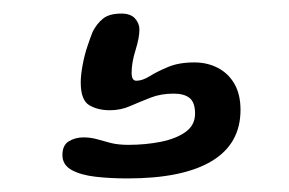

<svg xmlns="http://www.w3.org/2000/svg" viewBox="-20 -49 426 283"><path d="M168 214Q142.5 214 120.8 211.5Q99 209 85.5 201.5Q72 194 72 179.5Q72 165 81.5 159.2Q91 153.5 103 153.5Q113.5 153.5 123 156.2Q132.5 159 143.5 161.8Q154.5 164.5 169 164.5Q194.5 164.5 217 160Q239.5 155.5 253.5 145.5Q267.5 135.5 267.5 118.5Q267.5 102 259.5 95.5Q251.5 89 236 89Q217 89 201.8 95Q186.5 101 172.2 107.2Q158 113.5 142 113.5Q124 113.5 111.5 106Q99 98.5 99 72.5Q99 61.5 101.8 46.8Q104.5 32 109 18.8Q113.5 5.5 116.5 -2Q122.5 -14 131.8 -21.5Q141 -29 159 -29Q172.5 -29 179 -21.8Q185.5 -14.5 185.5 -5.5Q185.5 6.5 179.8 24.8Q174 43 174 58.5Q174 70 181 70Q190 70 200.8 63.2Q211.5 56.5 227.5 49.8Q243.5 43 266.5 43Q285.5 43 301 51Q316.5 59 325.5 74.5Q334.5 90 334.5 113Q334.5 163 292 188.5Q249.5 214 168 214Z"/></svg>

Font: Gluten Thin
Style: Regular
Weight: 400
Version: Version 1.300